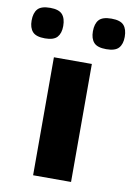

<svg xmlns="http://www.w3.org/2000/svg" viewBox="-128 -812 598 867"><g transform="rotate(10 171.5 -379.0)"><path d="M86 0V-541H260V0ZM312 -618Q271 -618 255 -636Q239 -654 239 -687Q239 -722 255 -740Q271 -758 312 -758Q353 -758 369 -740Q385 -722 385 -687Q385 -654 369 -636Q353 -618 312 -618ZM31 -618Q-10 -618 -26 -636Q-42 -654 -42 -687Q-42 -722 -26 -740Q-10 -758 31 -758Q71 -758 87 -740Q103 -722 103 -687Q103 -654 87 -636Q71 -618 31 -618Z"/></g></svg>

Font: Georama ExtraExtended SemiBold
Style: Regular
Weight: 600
Width: 8
Designer: Jean-Baptiste Levee
Foundry: Production Type
Version: Version 1.000